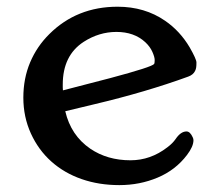

<svg xmlns="http://www.w3.org/2000/svg" viewBox="-20 -534 636 566"><path d="M125.5 -433.6Q206.5 -514.2 326.7 -514.2Q406.7 -514.2 466.8 -472.7Q510.3 -442.9 539.1 -394.5Q559.1 -359.4 559.1 -349.9Q559.1 -340.3 558.3 -335.2Q557.6 -330.1 555.2 -325.2Q549.8 -313.5 534.7 -308.1Q410.2 -262.7 257.8 -226.6L172.4 -206.1Q189 -134.8 246.1 -95.7Q296.4 -61.5 364.7 -61.5Q423.8 -61.5 473.1 -99.6Q488.8 -111.3 497.6 -124Q512.7 -146.5 529.8 -146.5Q540.5 -146.5 548.3 -128.9Q550.3 -124.5 550.3 -120.6Q550.3 -102.1 531.2 -77.1Q497.6 -32.7 444.8 -10.5Q392.1 11.7 331.8 11.7Q271.5 11.7 220.5 -6.1Q169.4 -23.9 131.3 -57.9Q93.3 -91.8 71 -140.6Q48.8 -189.5 48.8 -246.1Q48.8 -302.7 68.8 -350.1Q88.9 -397.5 125.5 -433.6ZM165.5 -267.6 304.7 -303.7Q429.2 -336.9 434.6 -345.7Q436 -348.6 436 -357.2Q436 -365.7 429.2 -381.1Q422.4 -396.5 408.2 -409.7Q375.5 -439.9 323.2 -439.9Q272 -439.9 226.6 -410.6Q165 -370.6 165 -284.7V-276.4Q165 -272 165.5 -267.6Z"/></svg>

Font: Stoke
Style: Regular
Weight: 400
Designer: Nicole Fally
Foundry: Nicole Fally
Version: Version 1.002